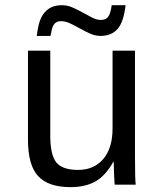

<svg xmlns="http://www.w3.org/2000/svg" viewBox="-20 -728 640 757"><path d="M178.2 -528.3V-193.4Q178.2 -117.2 202.1 -87.6Q226.1 -58.1 287.6 -58.1Q350.6 -58.1 387.2 -101.1Q423.8 -144 423.8 -222.2V-528.3H512.2V-112.8Q512.2 -20.5 515.1 0H432.1Q431.6 -2.4 431.2 -13.2Q430.7 -23.9 429.9 -37.8Q429.2 -51.8 428.2 -90.3H426.8Q396.5 -35.6 356.7 -12.9Q316.9 9.8 257.8 9.8Q170.9 9.8 130.6 -33.4Q90.3 -76.7 90.3 -176.3V-528.3ZM376.5 -586.4Q356 -586.4 335.4 -595.5Q314.9 -604.5 295.4 -615.5Q275.9 -626.5 257.1 -635.5Q238.3 -644.5 221.2 -644.5Q209 -644.5 201.7 -639.9Q194.3 -635.3 189.5 -626.5Q184.6 -617.7 179.2 -586.4H125Q130.4 -633.3 141.8 -657.2Q153.3 -681.2 173.3 -694.3Q193.4 -707.5 224.1 -707.5Q245.6 -707.5 266.1 -698.5Q286.6 -689.5 306.2 -678.5Q325.7 -667.5 343.8 -658.4Q361.8 -649.4 377.9 -649.4Q396 -649.4 405.8 -660.9Q415.5 -672.4 420.4 -707.5H475.1Q467.3 -640.1 443.1 -613.3Q418.9 -586.4 376.5 -586.4Z"/></svg>

Font: Cousine
Style: Regular
Weight: 400
Monospace: yes
Designer: Steve Matteson
Foundry: Ascender Corporation
Version: Version 1.20